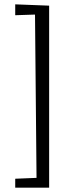

<svg xmlns="http://www.w3.org/2000/svg" viewBox="-20 -782 286 883"><path d="M141 -715 50 -712V-762L206 -756V81H50V40L148 36Z"/></svg>

Font: Bahiana
Style: Regular
Weight: 400
Designer: Pablo Cosgaya & Dani Raskovsky
Foundry: Pablo Cosgaya & Dani Raskovsky
Version: Version 1.005